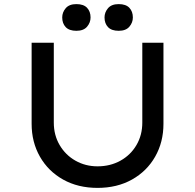

<svg xmlns="http://www.w3.org/2000/svg" viewBox="-20 -909 950 935"><path d="M455 6Q360 6 287.5 -34.5Q215 -75 174.5 -146Q134 -217 134 -306V-701H242V-312Q242 -251 270.5 -202.5Q299 -154 347.5 -126.5Q396 -99 455 -99Q517 -99 566.5 -126.5Q616 -154 644.5 -202.5Q673 -251 673 -312V-701H776V-306Q776 -217 735.5 -146Q695 -75 622.5 -34.5Q550 6 455 6ZM558 -759Q523 -759 506 -777Q489 -795 489 -824Q489 -849 506 -869Q523 -889 558 -889Q593 -889 610 -871Q627 -853 627 -824Q627 -799 610 -779Q593 -759 558 -759ZM352 -759Q317 -759 300 -777Q283 -795 283 -824Q283 -849 300 -869Q317 -889 352 -889Q387 -889 404 -871Q421 -853 421 -824Q421 -799 404 -779Q387 -759 352 -759Z"/></svg>

Font: Lexend Giga
Style: Regular
Weight: 400
Designer: Bonnie Shaver-Troup, Thomas Jockin
Foundry: Lexend
Version: Version 1.007